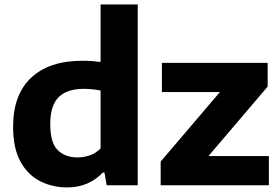

<svg xmlns="http://www.w3.org/2000/svg" viewBox="-20 -828 1250 858"><path d="M280 9.5Q214 9.5 159 -18.5Q104 -46.5 71.2 -106.2Q38.5 -166 38.5 -262Q38.5 -404.5 119 -480.5Q199.5 -556.5 349 -556.5Q370.5 -556.5 391.2 -555Q412 -553.5 429.5 -551V-808H595.5V0H456.5L447 -57H439Q412 -27 371.8 -8.8Q331.5 9.5 280 9.5ZM326.5 -124.5Q354.5 -124.5 382 -134Q409.5 -143.5 429.5 -165V-423.5Q414.5 -426.5 394.5 -428.8Q374.5 -431 354.5 -431Q279 -431 241.8 -393.5Q204.5 -356 204.5 -274Q204.5 -190 238 -157.2Q271.5 -124.5 326.5 -124.5ZM698 0V-106L962.5 -416.5H703.5V-547H1176V-441L911.5 -130.5H1181.5V0Z"/></svg>

Font: Encode Sans SmExp
Style: Bold
Weight: 700
Width: 6
Designer: Multiple Designers
Foundry: Impallari Type
Version: Version 3.002; ttfautohint (v1.8.3) -l 8 -r 50 -G 200 -x 14 